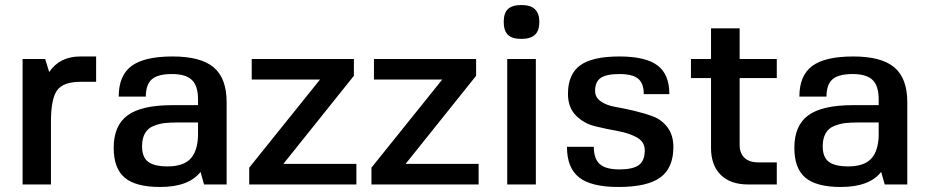

<svg xmlns="http://www.w3.org/2000/svg" viewBox="-20 -735 3695 765"><path d="M183 -250V0H70V-500H160L176 -448Q218 -510 300 -510H363V-409H300Q232 -409 207.5 -375Q183 -341 183 -250Z M779 -50Q732 10 618 10Q521 10 477 -27Q433 -64 433 -146Q433 -235 488.5 -275.5Q544 -316 666 -316H769V-340Q769 -393 744.5 -416.5Q720 -440 665 -440Q609 -440 585 -419Q561 -398 561 -350H453Q453 -434 504 -472Q555 -510 668 -510Q780 -510 831.5 -466.5Q883 -423 883 -328V0H793ZM769 -247H688Q656 -247 635 -244.5Q614 -242 591.5 -233Q569 -224 557.5 -203.5Q546 -183 546 -152Q546 -109 570 -90.5Q594 -72 648 -72Q708 -72 737 -100.5Q766 -129 769 -191Z M1109 -82H1400V0H973V-67L1255 -418H983V-500H1390V-433Z M1596 -82H1887V0H1460V-67L1742 -418H1470V-500H1877V-433Z M2115 0H2001V-500H2115ZM2058 -715Q2129 -715 2129 -648Q2129 -613 2111.5 -596.5Q2094 -580 2057 -580Q2020 -580 2003.5 -596.5Q1987 -613 1987 -648Q1987 -683 2004 -699Q2021 -715 2058 -715Z M2351 -373Q2351 -347 2374 -331Q2397 -315 2432 -309Q2467 -303 2507 -293.5Q2547 -284 2582 -271Q2617 -258 2640 -227Q2663 -196 2663 -149Q2663 -66 2611 -28Q2559 10 2444 10Q2336 10 2287.5 -28Q2239 -66 2239 -150H2346Q2346 -102 2370 -81Q2394 -60 2448 -60Q2502 -60 2525.5 -77.5Q2549 -95 2549 -136Q2549 -170 2517.5 -187.5Q2486 -205 2441 -213Q2396 -221 2351 -232Q2306 -243 2274.5 -275Q2243 -307 2243 -361Q2243 -439 2291.5 -474.5Q2340 -510 2448 -510Q2552 -510 2599.5 -474.5Q2647 -439 2647 -360H2545Q2545 -403 2522.5 -421.5Q2500 -440 2448 -440Q2396 -440 2373.5 -424.5Q2351 -409 2351 -373Z M2927 -157Q2927 -125 2946 -106.5Q2965 -88 3002 -88H3075V0H2961Q2890 0 2851.5 -38.5Q2813 -77 2813 -145V-424H2733V-500H2813V-622H2927V-500H3075V-424H2927Z M3491 -50Q3444 10 3330 10Q3233 10 3189 -27Q3145 -64 3145 -146Q3145 -235 3200.5 -275.5Q3256 -316 3378 -316H3481V-340Q3481 -393 3456.5 -416.5Q3432 -440 3377 -440Q3321 -440 3297 -419Q3273 -398 3273 -350H3165Q3165 -434 3216 -472Q3267 -510 3380 -510Q3492 -510 3543.5 -466.5Q3595 -423 3595 -328V0H3505ZM3481 -247H3400Q3368 -247 3347 -244.5Q3326 -242 3303.5 -233Q3281 -224 3269.5 -203.5Q3258 -183 3258 -152Q3258 -109 3282 -90.5Q3306 -72 3360 -72Q3420 -72 3449 -100.5Q3478 -129 3481 -191Z"/></svg>

Font: Fivo Sans Med
Style: Regular
Weight: 450
Designer: Alexander Slobzheninov
Foundry: Alexander Slobzheninov
Version: 1.0